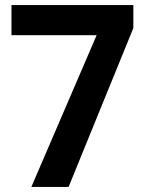

<svg xmlns="http://www.w3.org/2000/svg" viewBox="-20 -733 575 753"><path d="M103 0 359 -595H25V-713H503V-623L249 0Z"/></svg>

Font: Noto Sans Sinhala SemiCondensed
Style: Bold
Weight: 700
Width: 4
Designer: Jelle Bosma - Monotype Design Team
Foundry: Monotype Imaging Inc.
Version: Version 2.006; ttfautohint (v1.8.4.7-5d5b)